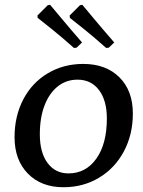

<svg xmlns="http://www.w3.org/2000/svg" viewBox="-20 -776 598 805"><path d="M41 -201Q41 -289 77.5 -359Q114 -429 180 -468.5Q246 -508 329 -508Q424 -508 480.5 -452Q537 -396 537 -300Q537 -212 499.5 -141.5Q462 -71 395.5 -31Q329 9 246 9Q153 9 97 -48Q41 -105 41 -201ZM428 -279Q428 -355 395 -398.5Q362 -442 305 -442Q258 -442 222.5 -414Q187 -386 167 -334.5Q147 -283 147 -213Q147 -136 179.5 -92.5Q212 -49 267 -49Q340 -49 384 -111Q428 -173 428 -279ZM138 -701 137 -711 180 -754 190 -756Q202 -742 239 -697.5Q276 -653 324 -598L301 -576L290 -575Q242 -618 196.5 -654.5Q151 -691 138 -701ZM273 -701 272 -711 315 -754 325 -756Q337 -742 374 -697.5Q411 -653 459 -598L436 -576L425 -575Q377 -618 331.5 -654.5Q286 -691 273 -701Z"/></svg>

Font: Alegreya SC Medium
Style: Italic
Weight: 500
Italic angle: -7°
Designer: Juan Pablo del Peral
Foundry: Huerta Tipografica
Version: Version 2.007; ttfautohint (v1.6)